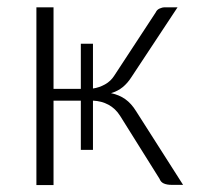

<svg xmlns="http://www.w3.org/2000/svg" viewBox="-20 -518 556 538"><path d="M416.5 -483.5Q419.5 -490.5 427 -494Q434.5 -497.5 442 -497.5H477.5L348 -301.5Q337.5 -285 323.8 -273.8Q310 -262.5 291 -257Q314.5 -252 331.2 -240Q348 -228 361 -207L493 0H461Q448 0 439.2 -3.8Q430.5 -7.5 427 -17L316.5 -193.5Q303.5 -214 284 -224.5Q264.5 -235 240.5 -236V-98H206.5V-236H130V0.5H82V-497.5H130V-269H206.5V-395.5H240.5V-270Q258 -272.5 274.2 -281.5Q290.5 -290.5 300.5 -306.5Z"/></svg>

Font: Lato Light
Style: Regular
Weight: 300
Designer: Lukasz Dziedzic
Foundry: tyPoland Lukasz Dziedzic
Version: Version 2.007; 2014-02-27